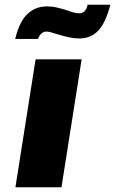

<svg xmlns="http://www.w3.org/2000/svg" viewBox="-20 -789 485 809"><path d="M130 -539H324L239 0H45ZM177 -762Q200 -762 219 -757.5Q238 -753 264 -745Q295 -733 314 -733Q342 -733 349 -769H445Q425 -693 394 -660Q363 -627 314 -627Q292 -627 271.5 -631.5Q251 -636 221 -645Q188 -656 176 -656Q152 -656 140 -625H44Q62 -699 96 -730.5Q130 -762 177 -762Z"/></svg>

Font: Exo Black
Style: Italic
Weight: 900
Italic angle: -9°
Designer: Natanael Gama
Foundry: Natanael Gama
Version: Version 1.500; ttfautohint (v1.6)